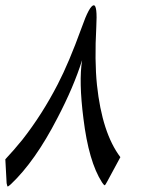

<svg xmlns="http://www.w3.org/2000/svg" viewBox="-93 -673 613 713"><path d="M-73.2 -81.5Q-57.6 -98.1 -42 -116Q-26.4 -133.8 -9.8 -154.3Q27.3 -201.7 59.8 -252.7Q92.3 -303.7 121.1 -359.4Q142.6 -400.9 164.3 -452.4Q186 -503.9 210 -569.8Q239.3 -653.3 255.4 -653.3Q269 -653.3 264.6 -573.2Q257.8 -446.8 267.1 -357.4Q286.1 -179.2 354 -89.4L305.2 1Q298.3 15.1 294.9 15.1Q291.5 12.7 285.6 3.9Q236.3 -72.8 216.8 -232.9Q208 -302.2 206.8 -356.2Q205.6 -410.2 211.9 -449.7Q180.7 -350.1 120.1 -234.4Q37.6 -74.2 -52.2 10.7Q-62 19.5 -64.5 20Q-65.4 19 -66.4 15.9Q-67.4 12.7 -68.4 7.3Z"/></svg>

Font: XB Kayhan
Style: Italic
Weight: 400
Italic angle: -12°
Designer: Behnam
Foundry: Irmug
Version: Version 7.300 2009